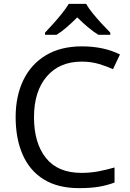

<svg xmlns="http://www.w3.org/2000/svg" viewBox="-20 -964 672 994"><path d="M403 -645Q288 -645 222 -568Q156 -491 156 -357Q156 -224 217.5 -146.5Q279 -69 402 -69Q448 -69 490 -77Q532 -85 573 -97V-19Q533 -4 490.5 3Q448 10 389 10Q280 10 207 -35Q134 -80 97.5 -163Q61 -246 61 -358Q61 -466 100.5 -548.5Q140 -631 217 -677.5Q294 -724 404 -724Q517 -724 601 -682L565 -606Q532 -621 491.5 -633Q451 -645 403 -645ZM426 -944Q438 -922 460.5 -894.5Q483 -867 507.5 -840.5Q532 -814 551 -795V-784H489Q463 -800 435 -823.5Q407 -847 380 -874Q353 -847 326 -823.5Q299 -800 273 -784H213V-795Q231 -814 255 -840.5Q279 -867 301 -894.5Q323 -922 336 -944Z"/></svg>

Font: Noto Sans
Style: Regular
Weight: 400
Designer: Monotype Design Team
Foundry: Monotype Imaging Inc.
Version: Version 1.902